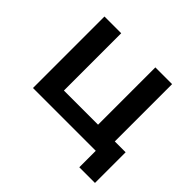

<svg xmlns="http://www.w3.org/2000/svg" viewBox="-158 -712 1014 1014"><g transform="rotate(45 348.5 -205.5)"><path d="M670 -106V123H553V0H84V-534H209V-106H464V-534H589V-106Z"/></g></svg>

Font: Montserrat Alternates SemiBold
Style: Regular
Weight: 600
Designer: Julieta Ulanovsky
Foundry: Julieta Ulanovsky
Version: Version 7.200